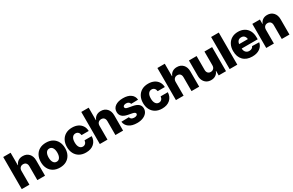

<svg xmlns="http://www.w3.org/2000/svg" viewBox="200 -2243 5748 3768"><g transform="rotate(-30 3074.0 -359.0)"><path d="M214.8 -311V0H41V-727.5H208.5V-445.3H214.8Q233.4 -495.6 275.6 -524.2Q317.9 -552.7 378.9 -552.7Q464.8 -552.7 516.6 -496.6Q568.4 -440.4 568.4 -347.7V0H394.5V-313.5Q394.5 -358.9 371.8 -384.5Q349.1 -410.2 306.6 -410.2Q265.6 -410.2 240.2 -384Q214.8 -357.9 214.8 -311Z M905.3 10.3Q819.3 10.3 757.8 -25.1Q696.3 -60.5 663.3 -123.8Q630.4 -187 630.4 -271Q630.4 -355 663.3 -418.5Q696.3 -481.9 757.8 -517.3Q819.3 -552.7 905.3 -552.7Q991.2 -552.7 1053 -517.3Q1114.7 -481.9 1147.7 -418.5Q1180.7 -355 1180.7 -271Q1180.7 -187 1147.7 -123.8Q1114.7 -60.5 1053 -25.1Q991.2 10.3 905.3 10.3ZM906.2 -122.1Q953.1 -122.1 978.5 -163.1Q1003.9 -204.1 1003.9 -272Q1003.9 -339.8 978.5 -380.1Q953.1 -420.4 906.2 -420.4Q857.9 -420.4 832.5 -380.1Q807.1 -339.8 807.1 -272Q807.1 -204.1 832.5 -163.1Q857.9 -122.1 906.2 -122.1Z M1496.6 10.3Q1410.2 10.3 1348.6 -25.4Q1287.1 -61 1254.4 -124.3Q1221.7 -187.5 1221.7 -271Q1221.7 -355 1254.6 -418.2Q1287.6 -481.4 1349.1 -517.1Q1410.6 -552.7 1496.6 -552.7Q1572.3 -552.7 1628.4 -525.1Q1684.6 -497.6 1716.3 -447.8Q1748 -397.9 1750 -331.1H1587.9Q1582.5 -373 1559.3 -396.7Q1536.1 -420.4 1499 -420.4Q1453.1 -420.4 1425.8 -382.8Q1398.4 -345.2 1398.4 -272.5Q1398.4 -200.2 1425.8 -161.1Q1453.1 -122.1 1499 -122.1Q1534.7 -122.1 1558.8 -146.2Q1583 -170.4 1587.9 -213.9H1750Q1746.6 -112.3 1679.2 -51Q1611.8 10.3 1496.6 10.3Z M1983.9 -311V0H1810.1V-727.5H1977.5V-445.3H1983.9Q2002.4 -495.6 2044.7 -524.2Q2086.9 -552.7 2147.9 -552.7Q2233.9 -552.7 2285.6 -496.6Q2337.4 -440.4 2337.4 -347.7V0H2163.6V-313.5Q2163.6 -358.9 2140.9 -384.5Q2118.2 -410.2 2075.7 -410.2Q2034.7 -410.2 2009.3 -384Q1983.9 -357.9 1983.9 -311Z M2895.5 -378.9 2736.8 -375Q2732.9 -400.4 2710.4 -417Q2688 -433.6 2653.8 -433.6Q2623.5 -433.6 2602.8 -421.6Q2582 -409.7 2582 -389.2Q2582 -373.5 2595 -361.1Q2607.9 -348.6 2642.6 -341.8L2747.6 -322.3Q2909.2 -292 2909.2 -174.8Q2909.2 -118.7 2876.5 -77.1Q2843.8 -35.6 2786.6 -12.7Q2729.5 10.3 2656.7 10.3Q2539.6 10.3 2472.4 -37.8Q2405.3 -85.9 2395.5 -167L2566.9 -170.9Q2572.8 -141.1 2596.7 -125.7Q2620.6 -110.4 2657.2 -110.4Q2690.4 -110.4 2711.7 -122.6Q2732.9 -134.8 2732.9 -155.3Q2732.9 -189.9 2666.5 -202.6L2571.3 -221.2Q2409.2 -252 2409.2 -378.9Q2409.2 -460.9 2474.6 -506.8Q2540 -552.7 2650.9 -552.7Q2761.2 -552.7 2825.2 -506.3Q2889.2 -460 2895.5 -378.9Z M3221.2 10.3Q3134.8 10.3 3073.2 -25.4Q3011.7 -61 2979 -124.3Q2946.3 -187.5 2946.3 -271Q2946.3 -355 2979.2 -418.2Q3012.2 -481.4 3073.7 -517.1Q3135.3 -552.7 3221.2 -552.7Q3296.9 -552.7 3353 -525.1Q3409.2 -497.6 3440.9 -447.8Q3472.7 -397.9 3474.6 -331.1H3312.5Q3307.1 -373 3283.9 -396.7Q3260.7 -420.4 3223.6 -420.4Q3177.7 -420.4 3150.4 -382.8Q3123 -345.2 3123 -272.5Q3123 -200.2 3150.4 -161.1Q3177.7 -122.1 3223.6 -122.1Q3259.3 -122.1 3283.4 -146.2Q3307.6 -170.4 3312.5 -213.9H3474.6Q3471.2 -112.3 3403.8 -51Q3336.4 10.3 3221.2 10.3Z M3708.5 -311V0H3534.7V-727.5H3702.1V-445.3H3708.5Q3727.1 -495.6 3769.3 -524.2Q3811.5 -552.7 3872.6 -552.7Q3958.5 -552.7 4010.3 -496.6Q4062 -440.4 4062 -347.7V0H3888.2V-313.5Q3888.2 -358.9 3865.5 -384.5Q3842.8 -410.2 3800.3 -410.2Q3759.3 -410.2 3733.9 -384Q3708.5 -357.9 3708.5 -311Z M4496.1 -235.4V-545.9H4669.9V0H4503.9V-101.6H4498Q4480.5 -51.3 4436.8 -22Q4393.1 7.3 4332 6.8Q4275.9 6.8 4233.9 -18.6Q4191.9 -43.9 4168.2 -90.1Q4144.5 -136.2 4144.5 -197.8V-545.9H4318.4V-231.4Q4318.4 -187.5 4341.6 -161.9Q4364.7 -136.2 4404.8 -136.7Q4443.4 -136.2 4469.7 -161.9Q4496.1 -187.5 4496.1 -235.4Z M4925.8 -727.5V0H4752V-727.5Z M5263.2 10.3Q5134.3 10.3 5060.8 -64.7Q4987.3 -139.6 4987.3 -271Q4987.3 -355.5 5020.3 -418.7Q5053.2 -481.9 5114 -517.3Q5174.8 -552.7 5256.8 -552.7Q5334.5 -552.7 5394 -520.5Q5453.6 -488.3 5487.5 -426Q5521.5 -363.8 5521.5 -273.9V-231H5158.2Q5160.2 -177.2 5189.5 -146.2Q5218.8 -115.2 5266.1 -115.2Q5300.3 -115.2 5324.5 -129.4Q5348.6 -143.6 5358.9 -170.4L5518.1 -166Q5503.4 -85.4 5436.8 -37.6Q5370.1 10.3 5263.2 10.3ZM5258.8 -427.7Q5214.4 -427.7 5189 -401.6Q5163.6 -375.5 5158.7 -331.1H5356.4Q5351.6 -376.5 5326.9 -402.1Q5302.2 -427.7 5258.8 -427.7Z M5754.9 -311V0H5581.1V-545.9H5752.9V-445.3H5757.3Q5775.4 -495.1 5816.4 -523.9Q5857.4 -552.7 5918 -552.7Q6003.9 -552.7 6055.7 -496.3Q6107.4 -439.9 6107.4 -347.7V0H5933.6V-313.5Q5933.6 -358.9 5910.4 -384.5Q5887.2 -410.2 5846.2 -410.2Q5805.2 -410.2 5780 -384Q5754.9 -357.9 5754.9 -311Z"/></g></svg>

Font: Inter Tight ExtraBold
Style: Regular
Weight: 800
Designer: Rasmus Andersson
Foundry: rsms
Version: Version 3.004; ttfautohint (v1.8.4.7-5d5b)